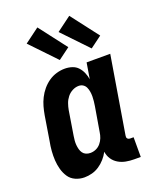

<svg xmlns="http://www.w3.org/2000/svg" viewBox="-145 -866 790 962"><g transform="rotate(-20 250.0 -385.5)"><path d="M138 8Q113 8 90.5 -2Q68 -12 55 -31.5Q42 -51 35.5 -74.5Q29 -98 27.5 -122.5Q26 -147 28 -172.5Q30 -198 35 -223L56 -353Q60 -376 66 -397.5Q72 -419 82.5 -440Q93 -461 108.5 -479.5Q124 -498 143.5 -511.5Q163 -525 185.5 -531.5Q208 -538 230 -538Q250 -538 268.5 -532Q287 -526 299.5 -512.5Q312 -499 319.5 -481.5Q327 -464 330 -445L344 -530H470L402 -119Q401 -114 401.5 -110Q402 -106 404.5 -103Q407 -100 411 -98.5Q415 -97 420 -97H437V8H402Q380 8 358.5 4Q337 0 318.5 -11Q300 -22 288.5 -39.5Q277 -57 274 -79Q264 -60 249.5 -43.5Q235 -27 217 -15Q199 -3 178.5 2.5Q158 8 138 8ZM207 -97Q223 -97 237.5 -103.5Q252 -110 262.5 -122.5Q273 -135 278.5 -149.5Q284 -164 286 -179L308 -309Q310 -322 311.5 -335Q313 -348 313 -360.5Q313 -373 311 -385.5Q309 -398 304 -409Q299 -420 289 -426.5Q279 -433 266 -433Q249 -433 232.5 -424.5Q216 -416 204.5 -401.5Q193 -387 187 -370Q181 -353 178 -336L157 -206Q155 -194 154 -182Q153 -170 154 -158.5Q155 -147 158 -135.5Q161 -124 167.5 -115Q174 -106 184.5 -101.5Q195 -97 207 -97ZM392 -587 264 -721 342 -779 454 -633ZM222 -587 94 -721 172 -779 284 -633Z"/></g></svg>

Font: Iosevka Slab Extrabold
Style: Italic
Weight: 800
Italic angle: -9°
Monospace: yes
Designer: Belleve Invis
Foundry: Belleve Invis
Version: Version 11.1.0; ttfautohint (v1.8.3)